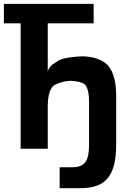

<svg xmlns="http://www.w3.org/2000/svg" viewBox="-37 -780 659 1007"><path d="M275.9 97.2H342.3Q366.2 97.2 383.1 90.8Q399.9 84.5 410.4 70.3Q420.9 56.2 425.5 33.7Q430.2 11.2 430.2 -21V-246.1Q430.2 -305.2 413.1 -330.6Q402.3 -348.6 355 -354.5L335 -356Q300.8 -356 265.6 -341.8L249 -334Q243.7 -330.6 240.7 -327.9Q237.8 -325.2 235.4 -321.3Q224.1 -305.7 218.8 -281Q213.4 -256.3 213.4 -226.1V0H71.3V-657.7H-16.6V-759.8H454.1V-657.7H213.4V-406.7Q221.7 -430.7 242.2 -444.3L265.1 -459.5Q280.3 -469.2 304 -474.4Q327.6 -479.5 364.7 -482.9Q379.9 -484.4 393.6 -484.4Q423.3 -484.4 451.7 -477.8Q480 -471.2 502 -458.5Q520 -448.2 532.7 -432.6Q551.3 -409.7 561.8 -371.1Q572.3 -332.5 572.3 -279.3V-21Q572.3 40.5 561.5 83.7Q550.8 127 527.8 154.5Q504.9 182.1 469 194.6Q433.1 207 382.3 207H275.9Z"/></svg>

Font: Hack
Style: Bold
Weight: 700
Monospace: yes
Designer: Christopher Simpkins
Foundry: Christopher Simpkins
Version: Version 2.017